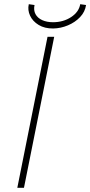

<svg xmlns="http://www.w3.org/2000/svg" viewBox="-20 -895 430 915"><path d="M62.5 0 206.5 -719.7H238.3L94.2 0ZM233.4 -759.3Q192.9 -758.8 164.3 -776.1Q135.7 -793.5 123.3 -820.3Q110.8 -847.2 117.2 -875L144.5 -871.1Q139.2 -846.2 149.2 -827.6Q159.2 -809.1 181.2 -799.1Q203.1 -789.1 232.4 -789.1Q281.7 -789.1 318.8 -813.5Q356 -837.9 362.3 -875L390.1 -871.1Q385.3 -838.4 361.6 -813.5Q337.9 -788.6 303.7 -774.2Q269.5 -759.8 233.4 -759.3Z"/></svg>

Font: Reddit Sans ExtraLight
Style: Italic
Weight: 250
Italic angle: -11.25°
Designer: Stephen Hutchings
Version: Version 1.013